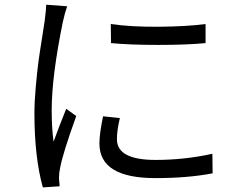

<svg xmlns="http://www.w3.org/2000/svg" viewBox="-20 -777 1040 825"><path d="M178.7 -756.8 268.6 -750Q258.8 -722.7 250 -682.6Q202.1 -448.2 202.1 -303.7Q202.1 -231.4 210 -168Q233.4 -232.4 264.6 -309.6L307.6 -278.3Q250 -119.1 238.3 -55.7Q233.4 -33.2 233.4 -11.7L236.3 23.4L164.1 28.3Q127.9 -101.6 127.9 -290Q127.9 -340.8 133.8 -405.3Q139.6 -469.7 145 -510.3Q150.4 -550.8 160.6 -613.8Q170.9 -676.8 171.9 -686.5Q178.7 -741.2 178.7 -756.8ZM422.9 -277.3 495.1 -269.5Q482.4 -217.8 482.4 -178.7Q482.4 -89.8 648.4 -89.8Q772.5 -89.8 892.6 -116.2L893.6 -32.2Q787.1 -11.7 647.5 -11.7Q407.2 -11.7 407.2 -160.2Q407.2 -203.1 422.9 -277.3ZM457 -591.8 456.1 -673.8Q542 -661.1 663.1 -662.1Q784.2 -663.1 863.3 -673.8V-591.8Q783.2 -584 660.6 -584Q538.1 -584 457 -591.8Z"/></svg>

Font: Gen Shin Gothic Regular
Style: Regular
Weight: 400
Designer: [Source Han Sans]
Ryoko NISHIZUKA  (kana & ideographs); Paul D. Hunt (Latin, Greek & Cyrillic); Wenlong ZHANG  (bopomofo
Version: Version 1.002.20150607